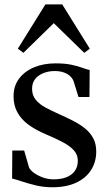

<svg xmlns="http://www.w3.org/2000/svg" viewBox="-20 -818 477 850"><path d="M211.5 11Q173.5 11 139 2.8Q104.5 -5.5 77 -14.8Q49.5 -24 33.5 -27.5L34.5 -151.5H87L108.5 -77Q113.5 -65 130.2 -52.8Q147 -40.5 170.2 -32.2Q193.5 -24 216.5 -24Q251 -24 275 -33.8Q299 -43.5 311.8 -62Q324.5 -80.5 324.5 -106.5Q324.5 -132 308.2 -151Q292 -170 260.8 -187Q229.5 -204 183 -223.5Q138 -242.5 106 -266Q74 -289.5 57 -320.5Q40 -351.5 40 -392Q40 -437.5 64.5 -470Q89 -502.5 131 -520Q173 -537.5 226 -537.5Q268 -537.5 296.8 -531.2Q325.5 -525 345 -517.8Q364.5 -510.5 377 -508L376 -388.5H327.5L305.5 -459.5Q300.5 -471.5 289.8 -481.5Q279 -491.5 262 -497.5Q245 -503.5 221.5 -503.5Q196.5 -503.5 173.8 -495Q151 -486.5 136.5 -469.2Q122 -452 122 -425Q122 -396 138.5 -376Q155 -356 182.2 -341.5Q209.5 -327 241 -313Q272.5 -299 302 -284Q331.5 -269 355 -250.5Q378.5 -232 392.2 -207Q406 -182 406 -147.5Q406 -101 383.2 -65.2Q360.5 -29.5 317 -9.2Q273.5 11 211.5 11ZM83.5 -584 59 -602.5 181 -798.5H255.5L377.5 -602.5L353 -584L218 -715.5Z"/></svg>

Font: Merriweather 96pt
Style: Regular
Weight: 400
Version: Version 2.100